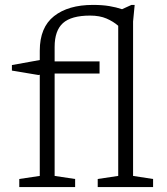

<svg xmlns="http://www.w3.org/2000/svg" viewBox="-20 -762 682 782"><path d="M202.5 -45.5 286 -33V0H58.5V-33L142 -45.5V-457.5L136.5 -456.5L28.5 -474.5V-497L142 -517.5V-555.5Q142 -650.5 200 -696.2Q258 -742 358.5 -742Q397 -742 425.2 -737.2Q453.5 -732.5 477 -724.5L515.5 -742H528.5L522 -674.5V-45.5L603.5 -33V0H378V-33L461.5 -45.5V-657Q441.5 -674.5 413.8 -686.5Q386 -698.5 347 -698.5Q270.5 -698.5 236.5 -668Q202.5 -637.5 202.5 -571V-512H385.5V-462.5H202.5Z"/></svg>

Font: Newsreader 6pt Light
Style: Regular
Weight: 300
Designer: Hugues Gentile
Foundry: Production Type
Version: Version 1.003; ttfautohint (v1.8.3)